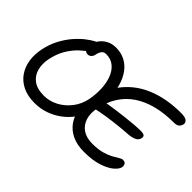

<svg xmlns="http://www.w3.org/2000/svg" viewBox="-105 -1065 1428 1428"><g transform="rotate(45 609.5 -350.5)"><path d="M322.2 10Q248 10 195.8 -15.9Q143.6 -41.8 113.1 -86.5Q82.6 -131.2 74 -187.9Q65.4 -244.6 77.6 -306Q91.4 -374.4 120.1 -428.9Q148.8 -483.4 184.5 -524.6Q220.2 -565.8 255.6 -593.1Q291 -620.4 318.6 -634.3Q346.2 -648.2 357.8 -648.2Q368.8 -648.2 376.6 -644.7Q384.4 -641.2 389.4 -629Q396 -616.4 392.5 -603.1Q389 -589.8 378.2 -578.2Q367.4 -566.6 351 -557Q317 -535.6 279.4 -500.7Q241.8 -465.8 211.2 -415.1Q180.6 -364.4 166 -294Q154.8 -237.4 167.4 -188Q180 -138.6 220.3 -108.1Q260.6 -77.6 333.6 -77.6Q390.4 -77.6 443.7 -105.2Q497 -132.8 536.4 -183Q575.8 -233.2 589.2 -300Q600.4 -359.6 598 -417.1Q595.6 -474.6 578 -521.5Q560.4 -568.4 526.4 -596.5Q492.4 -624.6 441.8 -624.6Q418.4 -624.6 406.2 -608.1Q394 -591.6 389.4 -567Q385.6 -546.4 373.1 -535.7Q360.6 -525 347 -525Q334 -525 323.2 -531.9Q312.4 -538.8 307.3 -552.9Q302.2 -567 306.2 -586.6Q313 -620.2 333.2 -648.2Q353.4 -676.2 385.4 -693.6Q417.4 -711 459.2 -711Q514.8 -711 557.3 -688.3Q599.8 -665.6 628.7 -624.8Q657.6 -584 672.7 -530.5Q687.8 -477 689.1 -415.2Q690.4 -353.4 676.8 -288Q663.8 -222.6 631 -168Q598.2 -113.4 550.5 -73.6Q502.8 -33.8 444.9 -11.9Q387 10 322.2 10ZM684.6 -279.8Q661.4 -274.8 650.1 -280.2Q638.8 -285.6 635.8 -297.6Q632.8 -309.6 635.4 -322Q639 -338.4 659.2 -350.9Q679.4 -363.4 711.4 -368.8Q748.6 -374.8 790.7 -380.6Q832.8 -386.4 875.2 -391.3Q917.6 -396.2 955.6 -399.3Q993.6 -402.4 1023.4 -402.8Q1055.6 -402.8 1064.9 -394.7Q1074.2 -386.6 1070.8 -368.8Q1065 -342.6 1039.4 -331.6Q1013.8 -320.6 982.8 -318.4Q931.8 -315.2 876.6 -309.3Q821.4 -303.4 771 -295.6Q720.6 -287.8 684.6 -279.8ZM838.6 7Q766 7 714.1 -17.5Q662.2 -42 631.3 -85.1Q600.4 -128.2 591.2 -184.9Q582 -241.6 594.8 -305.8Q622.4 -440.6 696.7 -530Q771 -619.4 885.3 -664.1Q999.6 -708.8 1145.6 -708.8Q1189.8 -708.8 1205.9 -695.3Q1222 -681.8 1218.4 -662.6Q1215 -644.2 1201.5 -632.2Q1188 -620.2 1161.6 -620.2Q1059 -620.2 977.7 -599.1Q896.4 -578 835.8 -537Q775.2 -496 736.4 -435Q697.6 -374 681 -294.2Q667.6 -230.6 682.9 -182.2Q698.2 -133.8 738 -106.9Q777.8 -80 838.8 -80Q900 -80 941.5 -91.7Q983 -103.4 1010.5 -118.4Q1038 -133.4 1055.8 -145.1Q1073.6 -156.8 1086.6 -156.8Q1108.8 -156.8 1116.2 -143.4Q1123.6 -130 1120.4 -113.4Q1115.2 -88 1081.8 -60.1Q1048.4 -32.2 987.8 -12.6Q927.2 7 838.6 7Z"/></g></svg>

Font: Shantell Sans Light
Style: Italic
Weight: 300
Italic angle: -11°
Designer: Stephen Nixon, Anya Danilova, Shantell Martin
Foundry: Arrow Type
Version: Version 1.008;[ac192a2d6]